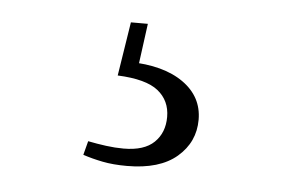

<svg xmlns="http://www.w3.org/2000/svg" viewBox="-31 -41 494 316"><g transform="rotate(5 216.0 117.0)"><path d="M160 88 174 -1H202L191 81L177 64Q234 65 266.5 88Q299 111 299 149Q299 186 270.5 210.5Q242 235 188 235Q165 235 147.5 231.5Q130 228 115 223L121 200Q136 203 151 205Q166 207 180 207Q214 207 230.5 191Q247 175 247 149Q247 122 227 106Q207 90 160 88Z"/></g></svg>

Font: Noto Serif TC ExtraLight Light
Style: Regular
Weight: 300
Version: Version 2.003-H1;hotconv 1.1.1;makeotfexe 2.6.0